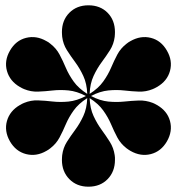

<svg xmlns="http://www.w3.org/2000/svg" viewBox="-20 -780 666 724"><path d="M413.5 -177Q413.5 -133 385.8 -104.5Q358 -76 313.5 -76Q269.5 -76 241.5 -104.5Q213.5 -133 213.5 -177Q213.5 -181.5 213.8 -185.8Q214 -190 214.5 -195Q218 -222.5 232.2 -245Q246.5 -267.5 263.8 -290.8Q281 -314 294.2 -342.5Q307.5 -371 309 -410Q276 -389 257.8 -363.5Q239.5 -338 228.2 -311.5Q217 -285 204.5 -261.5Q192 -238 170 -221Q166 -217.5 162.5 -215.5Q159 -213.5 155 -211Q117 -189 78.2 -199Q39.5 -209 17.5 -247Q-4.5 -285.5 6.2 -323.8Q17 -362 55 -384Q63.5 -389 71 -392Q96.5 -402.5 123.2 -401.5Q150 -400.5 178.5 -397.2Q207 -394 238.2 -397Q269.5 -400 304 -418Q269.5 -436 238.2 -439Q207 -442 178.5 -438.8Q150 -435.5 123.2 -434.5Q96.5 -433.5 71 -444Q63.5 -447 55 -452Q17 -474 6.2 -512.5Q-4.5 -551 17.5 -589Q39.5 -627.5 78.2 -637.2Q117 -647 155 -625Q159 -623 162.5 -620.8Q166 -618.5 170 -615Q192 -598 204.5 -574.5Q217 -551 228.2 -524.5Q239.5 -498 257.8 -472.5Q276 -447 309 -426Q307.5 -465 294.2 -493.5Q281 -522 263.8 -545.2Q246.5 -568.5 232.2 -591Q218 -613.5 214.5 -641Q214 -646.5 213.8 -650.5Q213.5 -654.5 213.5 -659Q213.5 -703.5 241.5 -731.8Q269.5 -760 313.5 -760Q358 -760 385.8 -731.8Q413.5 -703.5 413.5 -659Q413.5 -654.5 413.2 -650.5Q413 -646.5 412.5 -641Q409 -613.5 394.8 -591Q380.5 -568.5 363.2 -545.2Q346 -522 332.8 -493.5Q319.5 -465 318 -426Q351 -447 369.2 -472.5Q387.5 -498 398.8 -524.5Q410 -551 422.5 -574.5Q435 -598 457 -615Q461 -618.5 464.8 -620.8Q468.5 -623 472 -625Q510.5 -647 549 -637.2Q587.5 -627.5 609.5 -589Q631.5 -551 621 -512.5Q610.5 -474 572 -452Q563.5 -447 556 -444Q530.5 -433.5 503.8 -434.5Q477 -435.5 448.5 -438.8Q420 -442 388.8 -439Q357.5 -436 323 -418Q357.5 -400 388.5 -397Q419.5 -394 448 -397Q476.5 -400 503.2 -401Q530 -402 556 -392Q563.5 -389 572 -384Q610.5 -362 621 -323.8Q631.5 -285.5 609.5 -247Q587.5 -209 549 -199Q510.5 -189 472 -211Q468.5 -213.5 464.8 -215.5Q461 -217.5 457 -221Q435 -238 422.5 -261.5Q410 -285 398.8 -311.5Q387.5 -338 369.2 -363.5Q351 -389 318 -410Q319.5 -371 332.8 -342.5Q346 -314 363 -290.8Q380 -267.5 394.2 -245Q408.5 -222.5 412.5 -195Q413.5 -190 413.5 -185.8Q413.5 -181.5 413.5 -177Z"/></svg>

Font: Bodoni* 24pt Fatface
Style: Regular
Weight: 900
Version: Version 2.3